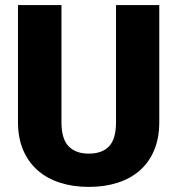

<svg xmlns="http://www.w3.org/2000/svg" viewBox="-20 -731 705 761"><path d="M611.3 -710.9V-246.6Q611.3 -184.1 591.3 -136.2Q571.3 -88.4 534.7 -55.9Q498 -23.4 446.5 -6.8Q395 9.8 332 9.8Q269.5 9.8 217.8 -6.8Q166 -23.4 129.2 -55.9Q92.3 -88.4 71.8 -136.2Q51.3 -184.1 51.3 -246.6V-710.9H223.6V-246.6Q223.6 -180.7 251.7 -151.4Q279.8 -122.1 332 -122.1Q385.3 -122.1 412.6 -151.4Q439.9 -180.7 439.9 -246.6V-710.9Z"/></svg>

Font: RobotoDraft
Style: Black
Weight: 900
Designer: Google
Version: Version 2.000980w3; 2014; ttfautohint (v1.1) -l 5 -r 24 -G 4